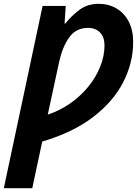

<svg xmlns="http://www.w3.org/2000/svg" viewBox="-45 -745 717 1005"><path d="M-25 240 178 -714H299L293 -622H297Q327 -660 369.5 -692.5Q412 -725 471 -725Q524 -725 565 -700.5Q606 -676 629 -631.5Q652 -587 652 -526Q652 -415 599 -313Q546 -211 440.5 -131Q335 -51 176 -4L124 240ZM205 -145Q268 -166 322 -203.5Q376 -241 416.5 -290.5Q457 -340 479.5 -396Q502 -452 502 -508Q502 -551 478.5 -575Q455 -599 416 -599Q353 -599 317.5 -549.5Q282 -500 265 -423Z"/></svg>

Font: Noto IKEA Latin
Style: Bold Italic
Weight: 700
Italic angle: -12°
Designer: Monotype Design Team
Foundry: Monotype Imaging Inc.
Version: Version 1.0